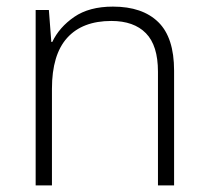

<svg xmlns="http://www.w3.org/2000/svg" viewBox="-20 -561 630 581"><path d="M321.8 -541Q411.1 -541 459 -494.1Q506.8 -447.3 506.8 -347.2V0H458V-344.2Q458 -423.3 421.6 -460.4Q385.3 -497.6 316.9 -497.6Q229.5 -497.6 183.3 -446.5Q137.2 -395.5 137.2 -292.5V0H87.9V-530.8H127.9L135.3 -434.1H138.2Q159.2 -478.5 204.6 -509.8Q250 -541 321.8 -541Z"/></svg>

Font: Open Sans Light
Style: Regular
Weight: 300
Designer: Monotype Design Team
Foundry: Monotype Imaging Inc.
Version: Version 3.000; ttfautohint (v1.8.4)